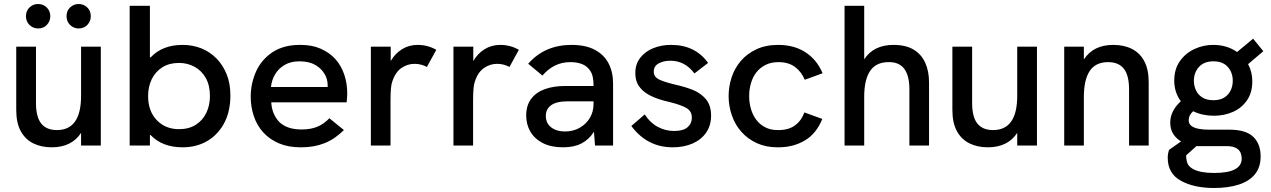

<svg xmlns="http://www.w3.org/2000/svg" viewBox="-20 -726 6344 958"><path d="M238 9Q186.5 9 146.5 -10.5Q106.5 -30 83.8 -71.2Q61 -112.5 61 -177.5V-493H159.5V-213Q159.5 -142.5 185.5 -109.8Q211.5 -77 264 -77Q385.5 -77 384.5 -250.5V-493H483V0H384.5V-63Q337.5 9 238 9ZM170 -584Q145.5 -584 127.5 -601.2Q109.5 -618.5 109.5 -645Q109.5 -672.5 127.5 -689.2Q145.5 -706 170 -706Q196 -706 213.5 -688.5Q231 -671 231 -645Q231 -621 214.5 -602.5Q198 -584 170 -584ZM372.5 -584Q348 -584 330 -601.2Q312 -618.5 312 -645Q312 -672.5 330 -689.2Q348 -706 372.5 -706Q397 -706 415 -689.2Q433 -672.5 433 -645Q433 -620 416 -602Q399 -584 372.5 -584Z M891 9Q790 9 731.5 -52H728V0H627V-697H728V-439.5H731.5Q790 -502 891 -502Q940.5 -502 984 -485Q1027.5 -467.5 1060 -434.5Q1092.5 -401.5 1111.5 -354Q1129.5 -308 1129.5 -251.5V-247Q1129.5 -212 1122.5 -179Q1116 -146 1101.5 -117.5Q1087.5 -89 1066.5 -65.5Q1045.5 -41.5 1017.5 -24.5Q963 9 891 9ZM873 -81.5Q922.5 -81.5 957 -103.5Q991.5 -125.5 1009.5 -163Q1027.5 -200.5 1027.5 -247Q1027.5 -300 1006.8 -336.8Q986 -373.5 950.8 -392.8Q915.5 -412 873 -412Q824.5 -412 790 -390.2Q755.5 -368.5 737.2 -331Q719 -293.5 719 -247Q719 -171 762.5 -126.2Q806 -81.5 873 -81.5Z M1484 9H1479.5Q1418.5 9 1372.5 -10.5Q1325 -30.5 1293.5 -65.5Q1262 -100 1246.5 -146.5Q1231 -192.5 1231 -243.5Q1231 -309 1257.5 -369Q1284.5 -429 1341 -466.5Q1397 -502 1475.5 -502H1480Q1537 -502 1580 -483Q1624.5 -463.5 1654 -430.5Q1683.5 -397 1698 -353Q1712.5 -309.5 1712.5 -260.5Q1712.5 -239.5 1709.5 -215.5H1333.5Q1336.5 -156 1374 -117Q1412 -80 1484.5 -80Q1530.5 -80 1563 -93.5Q1596 -107 1623.5 -136L1696 -77Q1650 -31.5 1599 -11.5Q1548 9 1484 9ZM1615 -292V-299Q1615 -329 1601 -355H1600.5Q1585 -383.5 1553.5 -401.8Q1522 -420 1474 -420Q1431 -420 1400.5 -402.2Q1370 -384.5 1352.8 -355.5Q1335.5 -326.5 1332 -292Z M1928.5 0H1830.5V-493H1929.5V-421.5Q1950.5 -458 1985.2 -480Q2020 -502 2064 -502Q2114 -502 2157 -477.5L2110 -392Q2081 -407.5 2048 -407.5Q2013.5 -407.5 1983 -386.8Q1952.5 -366 1937 -318Q1928.5 -296.5 1928.5 -224Z M2340.5 0H2242.5V-493H2341.5V-421.5Q2362.5 -458 2397.2 -480Q2432 -502 2476 -502Q2526 -502 2569 -477.5L2522 -392Q2493 -407.5 2460 -407.5Q2425.5 -407.5 2395 -386.8Q2364.5 -366 2349 -318Q2340.5 -296.5 2340.5 -224Z M2789.5 9Q2729.5 9 2688.5 -12Q2647.5 -33 2626.5 -69Q2605.5 -105 2605.5 -149.5Q2605.5 -199.5 2629.8 -232.2Q2654 -265 2697.8 -281Q2741.5 -297 2800.5 -297H2941.5Q2941.5 -327.5 2936 -348.5Q2930.5 -369.5 2913 -387.5Q2884.5 -416 2825 -416Q2744 -416 2686.5 -349L2615.5 -408Q2698 -502 2831.5 -502Q2902 -502 2948 -477.5Q2994 -453 3016.5 -409.8Q3039 -366.5 3039 -309.5V0H2949L2943.5 -68.5Q2919 -30 2881.8 -10.5Q2844.5 9 2789.5 9ZM2798 -70Q2841 -70 2873.2 -88.8Q2905.5 -107.5 2923.5 -138.5Q2941.5 -169.5 2941.5 -206V-220.5H2814Q2757 -220.5 2730.2 -201.2Q2703.5 -182 2703.5 -148Q2703.5 -110.5 2730.5 -90.2Q2757.5 -70 2798 -70Z M3336.5 9Q3209 9 3130 -97.5L3197 -155Q3223 -114 3261.5 -93.2Q3300 -72.5 3343.5 -72.5Q3389 -72.5 3410.5 -91Q3432 -109.5 3432 -139Q3432 -171 3405.5 -186.8Q3379 -202.5 3318.5 -217.5Q3210.5 -241.5 3174.5 -288Q3150 -316 3150 -362.5Q3150 -405.5 3174 -437Q3198 -468.5 3238.5 -485.2Q3279 -502 3328 -502Q3390 -502 3436.2 -478.8Q3482.5 -455.5 3513 -412L3445 -359.5Q3398 -423 3324.5 -423Q3290.5 -423 3266.2 -409.5Q3242 -396 3242 -368.5Q3242 -343.5 3265.2 -331Q3288.5 -318.5 3346 -304.5Q3403.5 -291.5 3440.2 -276Q3477 -260.5 3501.5 -232Q3528 -201 3528 -149Q3528 -100 3503.5 -64.5Q3479 -29 3435.8 -10Q3392.5 9 3336.5 9Z M3864 9H3859.5Q3802.5 9 3758 -11Q3711.5 -32 3680 -67.5Q3648 -103 3632 -149.5Q3615.5 -196.5 3615.5 -246.5Q3615.5 -294 3630.5 -340Q3645.5 -386 3676.5 -422Q3707 -458 3754 -480Q3800.5 -502 3863.5 -502Q3900.5 -502 3934 -493.5Q3967 -485 3995.5 -467.5Q4023.5 -450 4046.5 -423.5Q4069 -396.5 4084.5 -360.5L3995.5 -328Q3978.5 -368.5 3946 -392.5Q3914 -416 3863.5 -416Q3827 -416 3799.5 -402Q3772 -388 3754 -365Q3736 -342 3727 -311Q3718 -280.5 3718 -246.5Q3718 -214.5 3726.5 -184Q3735 -153 3753 -129Q3770.5 -105 3798 -91Q3824.5 -77 3860.5 -77H3864Q3916 -77 3947.5 -101Q3979 -124.5 3993.5 -165L4083 -132.5Q4053 -59 3996.5 -25.5Q3938.5 9 3864 9Z M4615.5 0H4517.5V-280Q4517.5 -418.5 4413 -416Q4351.5 -416 4321.8 -372.5Q4292 -329 4292 -242.5V0H4194V-697H4292V-430Q4339 -502 4438.5 -502Q4499.5 -502 4538.5 -478.5Q4577.5 -455 4596.5 -412.8Q4615.5 -370.5 4615.5 -315.5Z M4909 9Q4857.5 9 4817.5 -10.5Q4777.5 -30 4754.8 -71.2Q4732 -112.5 4732 -177.5V-493H4830.5V-213Q4830.5 -142.5 4856.5 -109.8Q4882.5 -77 4935 -77Q5056.5 -77 5055.5 -250.5V-493H5154V0H5055.5V-63Q5008.5 9 4909 9Z M5711.5 0H5613.5V-280Q5613.5 -350.5 5587.5 -383.2Q5561.5 -416 5509 -416Q5446.5 -416 5417.2 -371.8Q5388 -327.5 5388 -242.5V0H5290V-493H5388V-429.5Q5435.5 -502 5534.5 -502Q5588.5 -502 5628.2 -481.8Q5668 -461.5 5689.8 -420.2Q5711.5 -379 5711.5 -315.5Z M6037.5 212Q5936.5 212 5871.5 175.5Q5806.5 139.5 5806.5 61Q5806.5 39.5 5813.5 21.5L5873 -20.5Q5849.5 -34 5834.2 -57.2Q5819 -80.5 5819 -114.5Q5819 -172.5 5872 -221Q5839 -265 5839 -323.5Q5839 -381 5867.2 -421Q5895.5 -461 5940 -481.5Q5984.5 -502 6033.5 -502Q6102 -502 6152.5 -466.5L6232.5 -533L6283.5 -470.5L6207.5 -406Q6228.5 -367 6228.5 -320Q6228.5 -264 6202.2 -225.8Q6176 -187.5 6132.5 -168Q6089 -148.5 6036.5 -148.5Q5979.5 -148.5 5933.5 -171Q5911 -151.5 5911 -126Q5911 -108.5 5924.2 -98.2Q5937.5 -88 5959.8 -83.5Q5982 -79 6010 -79H6114.5Q6195.5 -79 6232.8 -43.8Q6270 -8.5 6270 54.5Q6270 108.5 6241.8 143.2Q6213.5 178 6161.2 195Q6109 212 6037.5 212ZM6034.5 -226Q6067.5 -226 6088.8 -239.5Q6110 -253 6120.5 -275Q6131 -297 6131 -323Q6131 -364 6106.2 -392Q6081.5 -420 6035 -420Q5987.5 -420 5962.2 -391.8Q5937 -363.5 5937 -323.5Q5937 -297.5 5947.5 -275.2Q5958 -253 5979.5 -239.5Q6001 -226 6034.5 -226ZM6038 137Q6175.5 137 6175.5 65.5Q6175.5 3 6100.5 3H5949.5L5898.5 49Q5898.5 74 5905.5 90.2Q5912.5 106.5 5934 118Q5969.5 137 6038 137Z"/></svg>

Font: Acari Sans Neue SemiBold
Style: Regular
Weight: 600
Designer: Alfredo Marco Pradil (font), Cristiano Sobral (main changes)
Foundry: Hanken Design Co. (font), Cristiano Sobral (main changes)
Version: Version 2.459;March 19, 2022;FontCreator 14.0.0.2808 64-bit;